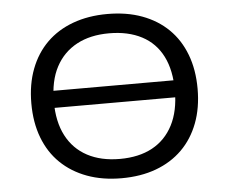

<svg xmlns="http://www.w3.org/2000/svg" viewBox="-51 -774 1005 842"><g transform="rotate(-5 451.0 -352.5)"><path d="M149 -324V-399H773V-324ZM451 9Q367 9 299.5 -16Q232 -41 184 -87.5Q136 -134 110.5 -201Q85 -268 85 -352Q85 -436 110.5 -503Q136 -570 183.5 -617Q231 -664 299 -689Q367 -714 451 -714Q536 -714 603.5 -689Q671 -664 718.5 -617.5Q766 -571 791.5 -504Q817 -437 817 -353Q817 -269 791.5 -202Q766 -135 718.5 -88Q671 -41 603.5 -16Q536 9 451 9ZM451 -76Q535 -76 594 -108Q653 -140 685 -202Q717 -264 717 -353Q717 -443 686 -504.5Q655 -566 595 -597.5Q535 -629 451 -629Q368 -629 308.5 -597Q249 -565 216.5 -504Q184 -443 184 -352Q184 -263 216 -201.5Q248 -140 308 -108Q368 -76 451 -76Z"/></g></svg>

Font: Nunito Sans 7pt SemiExpanded
Style: Regular
Weight: 400
Width: 6
Designer: Vernon Adams
Foundry: Vernon Adams
Version: Version 3.101;gftools[0.9.27]